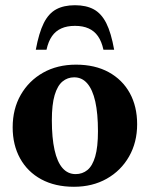

<svg xmlns="http://www.w3.org/2000/svg" viewBox="-20 -702 574 735"><path d="M269.5 -35.5Q295.5 -35.5 314.8 -51.2Q334 -67 344.5 -103Q355 -139 355 -199.5Q355 -267.5 344.8 -313.2Q334.5 -359 314.2 -382.5Q294 -406 264 -406Q238.5 -406 219.2 -390Q200 -374 189.2 -338Q178.5 -302 178.5 -241.5Q178.5 -174 188.8 -128Q199 -82 219.2 -58.8Q239.5 -35.5 269.5 -35.5ZM263 13Q191 13 138.2 -15.5Q85.5 -44 57 -95.5Q28.5 -147 28.5 -214.5Q28.5 -285 59.5 -339Q90.5 -393 145 -423.8Q199.5 -454.5 271 -454.5Q343.5 -454.5 396 -425.8Q448.5 -397 476.8 -345.8Q505 -294.5 505 -226.5Q505 -157 474 -102.8Q443 -48.5 388.5 -17.8Q334 13 263 13ZM267 -603Q236.5 -603 214.8 -593.2Q193 -583.5 179 -563.5Q165 -543.5 158 -511.5H117Q129 -576.5 147.5 -613.5Q166 -650.5 195 -666.2Q224 -682 267 -682Q310 -682 339 -666.2Q368 -650.5 386.8 -613.5Q405.5 -576.5 417 -511.5H376Q369 -543.5 355 -563.5Q341 -583.5 319.2 -593.2Q297.5 -603 267 -603Z"/></svg>

Font: Newsreader 24pt
Style: Bold
Weight: 700
Designer: Hugues Gentile
Foundry: Production Type
Version: Version 1.003